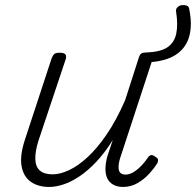

<svg xmlns="http://www.w3.org/2000/svg" viewBox="-20 -724 776 761"><path d="M175 17Q131 17 102 -3.5Q73 -24 65.5 -65.5Q58 -107 79 -171L185 -494Q190 -506 196 -510.5Q202 -515 216 -515Q233 -515 238.5 -509Q244 -503 241 -491L132 -165Q119 -123 120 -93Q121 -63 138 -48Q155 -33 189 -33Q218 -33 253.5 -49.5Q289 -66 327 -101Q365 -136 403 -191.5Q441 -247 476 -327L530 -495Q534 -508 540 -512Q546 -516 560 -516Q616 -518 643.5 -536.5Q671 -555 678.5 -590.5Q686 -626 678 -677Q676 -688 683 -695Q690 -702 700 -703.5Q710 -705 719.5 -702Q729 -699 730 -688Q742 -631 731.5 -585.5Q721 -540 684 -512Q647 -484 581 -478L460 -109Q451 -84 450 -66Q449 -48 456 -40Q463 -32 477 -32Q494 -32 510.5 -42.5Q527 -53 541.5 -68.5Q556 -84 566 -99Q571 -107 578 -109Q585 -111 595 -103Q606 -97 606.5 -90.5Q607 -84 603 -76Q591 -57 571.5 -35.5Q552 -14 525.5 1.5Q499 17 468 17Q445 17 429 8Q413 -1 405.5 -16.5Q398 -32 398 -54Q398 -76 405 -103L427 -169Q395 -118 361.5 -82.5Q328 -47 295 -25Q262 -3 231.5 7Q201 17 175 17Z"/></svg>

Font: Playwrite CU ExtraLight
Style: Regular
Weight: 250
Designer: Veronika Burian, José Scaglione
Foundry: TypeTogether
Version: Version 1.002